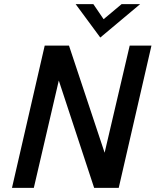

<svg xmlns="http://www.w3.org/2000/svg" viewBox="-20 -911 754 931"><path d="M466.3 -729 346.7 -891.1H432.6L482.4 -817.9L569.8 -891.1H659.7ZM38.1 0 196.8 -689.9H314.5L487.3 -170.4L608.9 -689.9H714.4L555.7 0H436.5L265.1 -520.5L144 0Z"/></svg>

Font: HK Grotesk SemiBold Italic
Style: Regular
Weight: 600
Italic angle: -13°
Designer: Alfredo Marco Pradil and Stefan Peev
Foundry: Hanken Design Co.
Version: Version 1.000;PS 001.000;hotconv 1.0.88;makeotf.lib2.5.64775